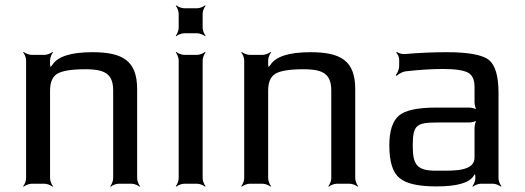

<svg xmlns="http://www.w3.org/2000/svg" viewBox="-20 -690 1970 721"><path d="M327 -494C247 -494 197 -478 177 -447C174 -442 167 -437 166 -433L170 -431C171 -435 168 -443 168 -448V-464C168 -473 174 -488 179 -493L177 -495C172 -490 157 -484 148 -484H98C89 -484 74 -490 69 -495L67 -493C72 -488 78 -473 78 -464V-20C78 -11 72 4 67 9L69 11C74 6 89 0 98 0H148C157 0 172 6 177 11L179 9C174 4 168 -11 168 -20V-350C168 -381 177 -402 195 -413C213 -424 248 -430 301 -430C324 -430 343 -428 358 -424C392 -414 405 -391 405 -350V-20C405 -11 399 4 394 9L396 11C401 6 416 0 425 0H475C484 0 499 6 504 11L506 9C501 4 495 -11 495 -20V-355C495 -461 442 -494 327 -494Z M741 -585V-639C741 -648 747 -663 752 -668L750 -670C745 -665 730 -659 721 -659H671C662 -659 647 -665 642 -670L640 -668C645 -663 651 -648 651 -639V-585C651 -576 645 -561 640 -556L642 -554C647 -559 662 -565 671 -565H721C730 -565 745 -559 750 -554L752 -556C747 -561 741 -576 741 -585ZM741 -20V-464C741 -473 747 -488 752 -493L750 -495C745 -490 730 -484 721 -484H671C662 -484 647 -490 642 -495L640 -493C645 -488 651 -473 651 -464V-20C651 -11 645 4 640 9L642 11C647 6 662 0 671 0H721C730 0 745 6 750 11L752 9C747 4 741 -11 741 -20Z M1146 -494C1066 -494 1016 -478 996 -447C993 -442 986 -437 985 -433L989 -431C990 -435 987 -443 987 -448V-464C987 -473 993 -488 998 -493L996 -495C991 -490 976 -484 967 -484H917C908 -484 893 -490 888 -495L886 -493C891 -488 897 -473 897 -464V-20C897 -11 891 4 886 9L888 11C893 6 908 0 917 0H967C976 0 991 6 996 11L998 9C993 4 987 -11 987 -20V-350C987 -381 996 -402 1014 -413C1032 -424 1067 -430 1120 -430C1143 -430 1162 -428 1177 -424C1211 -414 1224 -391 1224 -350V-20C1224 -11 1218 4 1213 9L1215 11C1220 6 1235 0 1244 0H1294C1303 0 1318 6 1323 11L1325 9C1320 4 1314 -11 1314 -20V-355C1314 -461 1261 -494 1146 -494Z M1852 -20V-342C1852 -404 1840 -445 1816 -465C1792 -484 1739 -494 1658 -494C1610 -494 1557 -492 1499 -487C1490 -486 1475 -491 1470 -495L1468 -492C1473 -488 1479 -475 1479 -467V-442C1479 -430 1472 -414 1466 -408L1469 -405C1475 -411 1490 -420 1502 -422C1554 -428 1602 -431 1645 -431C1690 -431 1721 -426 1738 -417C1754 -408 1762 -390 1762 -363V-306C1762 -297 1766 -280 1771 -275L1773 -277C1768 -282 1751 -286 1742 -286H1617C1548 -286 1502 -276 1478 -256C1454 -235 1442 -198 1442 -144C1442 -82 1455 -41 1481 -21C1506 0 1552 10 1619 10C1696 10 1742 -3 1759 -30C1761 -34 1766 -38 1767 -41L1763 -42C1763 -39 1765 -31 1765 -27V-20C1765 -11 1759 4 1754 9L1756 11C1761 6 1776 0 1785 0H1832C1841 0 1856 6 1861 11L1863 9C1858 4 1852 -11 1852 -20ZM1530 -141C1530 -220 1542 -230 1623 -230H1742C1751 -230 1768 -234 1773 -239L1771 -241C1766 -236 1762 -219 1762 -210V-98C1762 -47 1686 -49 1634 -49H1616C1546 -49 1530 -72 1530 -141Z"/></svg>

Font: Gamestation Storm
Style: Regular
Weight: 400
Designer: Jonas Hecksher
Foundry: Jonas Hecksher, Playtypeª, e-types AS
Version: Version 1.003